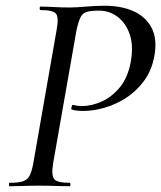

<svg xmlns="http://www.w3.org/2000/svg" viewBox="-20 -648 561 668"><path d="M13 0Q11 0 11 -6Q11 -12 13 -12Q43 -12 59 -17Q75 -22 83 -37Q91 -52 96 -81L177 -544Q185 -587 175 -600Q165 -613 121 -613Q118 -613 118 -619Q118 -625 121 -625Q142 -625 167.5 -623.5Q193 -622 223 -622Q245 -622 278.5 -625Q312 -628 345 -628Q401 -628 443.5 -609.5Q486 -591 507 -552Q528 -513 517 -453Q508 -403 481 -366.5Q454 -330 418 -307Q382 -284 343 -273Q304 -262 270 -262Q259 -262 249 -263Q239 -264 229 -267Q227 -268 229 -276Q231 -284 234 -283Q242 -281 249.5 -280Q257 -279 264 -279Q300 -279 335.5 -295.5Q371 -312 398 -345.5Q425 -379 435 -433Q445 -490 431 -529.5Q417 -569 388.5 -590Q360 -611 325 -611Q298 -611 283 -607Q268 -603 260.5 -588.5Q253 -574 246 -542L165 -81Q158 -38 168.5 -25Q179 -12 223 -12Q225 -12 225 -6Q225 0 223 0Q202 0 174.5 -1Q147 -2 116 -2Q87 -2 60.5 -1Q34 0 13 0Z"/></svg>

Font: Cormorant Infant Light Medium
Style: Italic
Weight: 500
Italic angle: -10°
Version: Version 4.001